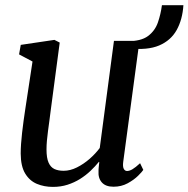

<svg xmlns="http://www.w3.org/2000/svg" viewBox="-20 -723 739 753"><path d="M187.6 10Q153.3 10 124.7 -1.9Q96.1 -13.9 78.8 -42.4Q61.5 -70.8 61.2 -120.7Q61.2 -138.2 62.6 -159Q64 -179.8 66.7 -202.9Q69.3 -226 72.5 -249.4Q75.6 -272.9 79.1 -294.8L107.5 -481.7L54.8 -509.7L61.4 -547L193.4 -566.6L214.2 -556L179 -290.8Q176.5 -269.3 173.6 -248.8Q170.7 -228.2 168.2 -208.8Q165.6 -189.5 164 -171.4Q162.4 -153.3 162.4 -136.6Q162.4 -103.3 170.5 -85.2Q178.5 -67.1 193.5 -60.1Q208.6 -53.2 229.4 -53.2Q255.3 -53.2 281.7 -66.4Q308.2 -79.7 331.6 -100.1Q354.9 -120.6 371.2 -142.6L426.9 -562.6H527L463.3 -88.6Q460.8 -69.9 465.3 -61.1Q469.8 -52.4 478.3 -52.4Q487.9 -52.4 499.6 -59.3Q511.3 -66.2 529.4 -82.9L542 -56.7Q537.7 -49.7 521.6 -33.7Q505.6 -17.8 480.7 -4.2Q455.9 9.3 425.2 9.3Q394.3 9.3 379.4 -7.6Q364.4 -24.4 366.4 -52.7Q366.3 -54.6 366.5 -58.5Q366.7 -62.3 367.2 -67.3Q367.8 -72.3 368.3 -77.6Q368.8 -82.8 369.3 -87.4L368 -88.4Q353.3 -70.3 334.9 -52.8Q316.5 -35.3 293.9 -21.1Q271.2 -7 244.8 1.5Q218.3 10 187.6 10ZM615.1 -702.7H699.3Q695.7 -646.4 672.9 -605.3Q650 -564.2 604.2 -544.7Q558.3 -525.2 484.4 -533.4L478.7 -561.4Q532.8 -561.1 560.4 -581.6Q587.9 -602.2 599.2 -634.8Q610.4 -667.4 615.1 -702.7Z"/></svg>

Font: Merriweather Light
Style: Italic
Weight: 300
Italic angle: -7.8°
Designer: Eben Sorkin
Foundry: Eben Sorkin
Version: Version 2.101